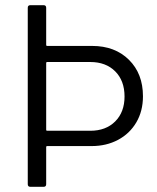

<svg xmlns="http://www.w3.org/2000/svg" viewBox="-20 -720 607 740"><path d="M335 -543Q423 -543 477 -489.5Q531 -436 531 -349Q531 -292 505.5 -248.5Q480 -205 435 -181Q390 -157 333 -157H162Q158 -157 158 -153V-10Q158 0 148 0H97Q87 0 87 -10V-690Q87 -700 97 -700H148Q158 -700 158 -690V-547Q158 -543 162 -543ZM328 -216Q388 -216 424 -252Q460 -288 460 -348Q460 -409 424 -445Q388 -481 328 -481H162Q158 -481 158 -477V-220Q158 -216 162 -216Z"/></svg>

Font: LinhAnh
Style: Regular
Weight: 400
Designer: Jeremy Tribby
Foundry: Tribby Type
Version: Version 1.408